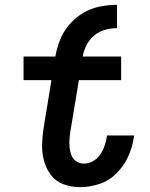

<svg xmlns="http://www.w3.org/2000/svg" viewBox="-20 -763 616 791"><path d="M310 8Q349 8 389 -5Q429 -18 459.5 -48.5Q490 -79 507.5 -117Q525 -155 531 -195Q532 -200 533 -205H421L420 -199Q417 -180 410.5 -161.5Q404 -143 392.5 -126Q381 -109 363 -99Q345 -89 326 -89Q308 -89 294 -98.5Q280 -108 274 -124Q268 -140 266.5 -157.5Q265 -175 266.5 -192.5Q268 -210 271 -228L305 -433H479V-530H321Q325 -554 336.5 -577Q348 -600 368.5 -617Q389 -634 413.5 -640.5Q438 -647 462 -647V-743Q427 -743 391.5 -736Q356 -729 323.5 -710Q291 -691 266 -662Q241 -633 227.5 -599Q214 -565 208 -530H77V-433H192L161 -244Q155 -208 153.5 -172.5Q152 -137 160.5 -103.5Q169 -70 189 -43Q209 -16 241.5 -4Q274 8 310 8Z"/></svg>

Font: Iosevka Sparkle SmBdObl
Style: Regular
Weight: 600
Italic angle: -9°
Designer: Belleve Invis
Foundry: Belleve Invis
Version: Version 4.5.0; ttfautohint (v1.8.3)